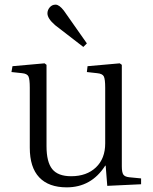

<svg xmlns="http://www.w3.org/2000/svg" viewBox="-20 -784 652 818"><path d="M335 -584 214.8 -676.8Q182.1 -705.1 182.1 -727.1Q182.1 -741.2 191.9 -752.7Q201.7 -764.2 216.8 -764.2Q232.4 -764.2 252 -738.8L350.1 -599.1ZM264.2 14.2Q187.5 14.2 147.2 -28.3Q106.9 -70.8 106.9 -154.8V-410.2Q106.9 -446.3 101.3 -458.3Q95.7 -470.2 74.2 -472.2L28.8 -477.1L33.2 -502L169.9 -514.2L178.2 -507.8V-161.1Q178.2 -93.8 202.6 -63.5Q227.1 -33.2 283.2 -33.2Q349.1 -33.2 388.7 -70.8Q428.2 -108.4 428.2 -172.9V-410.2Q428.2 -446.3 422.4 -458.3Q416.5 -470.2 394 -472.2L350.1 -477.1L353 -502L490.2 -514.2L499 -507.8V-75.2Q499 -49.8 505.4 -40.3Q511.7 -30.8 530.8 -28.8L581.1 -23.9V1L437 7.8L430.2 -78.1H428.2Q369.1 14.2 264.2 14.2Z"/></svg>

Font: Literata Light
Style: Regular
Weight: 300
Designer: Latin by Veronika Burian and Jose Scaglione. Greek by Irene Vlachou. Cyrillic by Vera Evstafieva.
Foundry: TypeTogether
Version: Version 3.021